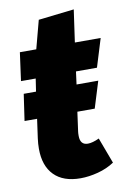

<svg xmlns="http://www.w3.org/2000/svg" viewBox="-80 -716 529 784"><g transform="rotate(-10 185.0 -324.0)"><path d="M247 -415 240 -362H330L296 -252H224L213 -172Q212 -166 212 -154Q212 -116 244 -116Q263 -116 291 -129L331 -22Q301 -2 263 8Q225 18 190 18Q119 18 81 -20.5Q43 -59 43 -130Q43 -151 46 -173L57 -252H5L21 -362H72L80 -415H19L35 -532H103L134 -649L282 -666L263 -532H370L334 -415Z"/></g></svg>

Font: Fira Sans Condensed ExtraBold
Style: Italic
Weight: 800
Width: 3
Italic angle: -8°
Designer: bBox Type GmbH & Carrois Corporate GbR & Edenspiekermann AG
Foundry: bBox Type GmbH & Carrois Corporate GbR & Edenspiekermann AG
Version: Version 4.301